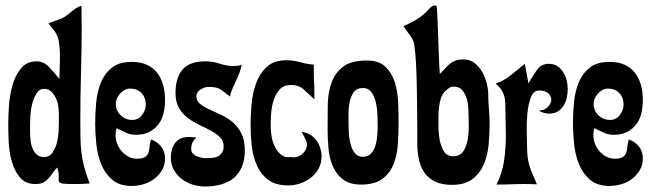

<svg xmlns="http://www.w3.org/2000/svg" viewBox="-20 -670 2367 698"><path d="M276 -649 277 -576Q277 -489 274.5 -404Q272 -319 272 -233Q272 -197 272.5 -169Q273 -141 276 -115.5Q279 -90 286 -63.5Q293 -37 306 -3Q293 -2 280.5 -1.5Q268 -1 255 -1Q221 -1 209 -2.5Q197 -4 194.5 -10Q192 -16 193.5 -28Q195 -40 188 -61Q178 -51 171 -40.5Q164 -30 156 -21Q148 -12 137.5 -6.5Q127 -1 109 -1Q72 -1 52 -25.5Q32 -50 22.5 -84.5Q13 -119 11.5 -156Q10 -193 10 -219Q10 -245 12.5 -284Q15 -323 25 -359Q35 -395 56 -421Q77 -447 113 -447Q138 -447 156.5 -428Q175 -409 196 -383Q196 -399 197 -420.5Q198 -442 198 -458Q198 -490 195.5 -509Q193 -528 188 -540Q183 -552 175 -561.5Q167 -571 156 -585Q173 -592 191.5 -598Q210 -604 224 -615Q237 -625 248.5 -634.5Q260 -644 276 -649ZM141 -347Q123 -347 112.5 -330Q102 -313 96.5 -290Q91 -267 90 -242Q89 -217 89 -202Q89 -188 90 -170Q91 -152 96 -136.5Q101 -121 111.5 -110Q122 -99 140 -99Q159 -99 170 -114Q181 -129 186.5 -150Q192 -171 193 -192.5Q194 -214 194 -227V-258Q194 -270 191.5 -285.5Q189 -301 182.5 -314.5Q176 -328 166 -337.5Q156 -347 141 -347Z M459 -445Q491 -445 514 -434.5Q537 -424 551.5 -405Q566 -386 573 -361Q580 -336 580 -307Q580 -281 574.5 -258Q569 -235 556 -218Q543 -201 523 -190.5Q503 -180 475 -180Q453 -180 438 -187.5Q423 -195 404 -204Q402 -198 401 -191.5Q400 -185 400 -179Q400 -163 406 -147.5Q412 -132 422.5 -120Q433 -108 447 -100.5Q461 -93 478 -93Q499 -93 508 -99.5Q517 -106 520 -116Q523 -126 524 -138.5Q525 -151 529 -163Q552 -155 566 -137Q580 -119 580 -94Q580 -70 569 -51.5Q558 -33 541 -20Q524 -7 502.5 -0.5Q481 6 459 6Q414 6 387.5 -17Q361 -40 347.5 -74Q334 -108 330 -148Q326 -188 326 -221Q326 -256 329.5 -295.5Q333 -335 346 -368Q359 -401 385.5 -423Q412 -445 459 -445ZM401 -293Q401 -268 418.5 -251Q436 -234 461 -234Q483 -234 496.5 -252Q510 -270 510 -290Q510 -315 494.5 -331.5Q479 -348 453 -348Q433 -348 417 -330Q401 -312 401 -293Z M830 -430Q838 -430 845 -431Q852 -432 859 -435Q856 -420 850.5 -405.5Q845 -391 838.5 -377Q832 -363 825.5 -348.5Q819 -334 816 -319Q804 -328 796 -334.5Q788 -341 780.5 -345.5Q773 -350 763.5 -352Q754 -354 738 -354Q724 -354 709 -344.5Q694 -335 694 -320Q694 -303 707 -292.5Q720 -282 739.5 -273Q759 -264 782 -253.5Q805 -243 824.5 -227Q844 -211 857 -186Q870 -161 870 -123Q870 -89 859.5 -64Q849 -39 830 -23Q811 -7 784 0.5Q757 8 725 8Q702 8 680 1Q658 -6 640.5 -19.5Q623 -33 612 -52.5Q601 -72 601 -97Q601 -128 616.5 -150Q632 -172 666 -172Q673 -172 680 -171.5Q687 -171 694 -170Q684 -162 679.5 -151Q675 -140 675 -128Q675 -119 680.5 -112.5Q686 -106 694 -102.5Q702 -99 711 -97Q720 -95 727 -95Q739 -95 751 -96Q763 -97 772 -101.5Q781 -106 787 -115Q793 -124 793 -139Q793 -158 780 -171Q767 -184 747.5 -194.5Q728 -205 705.5 -215.5Q683 -226 663.5 -240.5Q644 -255 631 -277Q618 -299 618 -331Q618 -387 643.5 -417Q669 -447 727 -447Q754 -447 779 -438.5Q804 -430 830 -430Z M1021 -451Q1047 -451 1071 -444Q1095 -437 1121 -435Q1120 -407 1121.5 -379.5Q1123 -352 1123 -324V-309Q1103 -327 1085 -344Q1067 -361 1038 -361Q1011 -361 996.5 -344.5Q982 -328 974.5 -304.5Q967 -281 965.5 -254.5Q964 -228 964 -209Q964 -194 967.5 -173.5Q971 -153 979.5 -136Q988 -119 1002 -107.5Q1016 -96 1037 -99Q1040 -98 1047 -98Q1066 -98 1081 -112Q1096 -126 1096 -146Q1096 -154 1088.5 -168Q1081 -182 1077 -190Q1093 -189 1106.5 -181Q1120 -173 1129.5 -160.5Q1139 -148 1144 -132.5Q1149 -117 1149 -102Q1149 -77 1138.5 -57.5Q1128 -38 1111 -24.5Q1094 -11 1072.5 -3.5Q1051 4 1028 4Q981 4 954 -17Q927 -38 913 -70.5Q899 -103 895 -142Q891 -181 891 -217Q891 -250 894.5 -290.5Q898 -331 911 -367Q924 -403 950 -427Q976 -451 1021 -451Z M1314 -450Q1358 -450 1381.5 -427Q1405 -404 1415.5 -370Q1426 -336 1427.5 -297Q1429 -258 1429 -227Q1429 -188 1426.5 -147.5Q1424 -107 1411 -74Q1398 -41 1370.5 -20Q1343 1 1293 1Q1251 1 1226.5 -18Q1202 -37 1189.5 -66.5Q1177 -96 1174 -131.5Q1171 -167 1171 -199Q1171 -242 1171.5 -286.5Q1172 -331 1184.5 -367.5Q1197 -404 1226.5 -427Q1256 -450 1314 -450ZM1247 -221Q1247 -208 1248 -187.5Q1249 -167 1254 -147.5Q1259 -128 1269.5 -114Q1280 -100 1299 -100Q1318 -100 1329 -112Q1340 -124 1345 -141Q1350 -158 1351.5 -176.5Q1353 -195 1353 -209Q1353 -223 1352.5 -246.5Q1352 -270 1347.5 -293Q1343 -316 1331.5 -333Q1320 -350 1299 -350Q1277 -350 1266.5 -335.5Q1256 -321 1251.5 -300.5Q1247 -280 1247 -258Q1247 -236 1247 -221Z M1560 -650 1567 -649Q1568 -647 1569 -630Q1570 -613 1571 -588.5Q1572 -564 1573 -535Q1574 -506 1575 -479Q1576 -452 1577 -431Q1578 -410 1579 -401Q1590 -412 1598.5 -421.5Q1607 -431 1616 -438.5Q1625 -446 1636.5 -450Q1648 -454 1666 -454Q1688 -454 1705 -441Q1722 -428 1733 -408.5Q1744 -389 1749.5 -367Q1755 -345 1755 -326Q1755 -300 1757.5 -273.5Q1760 -247 1760 -221Q1760 -185 1756.5 -145.5Q1753 -106 1739 -73Q1725 -40 1697.5 -19Q1670 2 1623 2Q1587 2 1562.5 -9.5Q1538 -21 1523.5 -41.5Q1509 -62 1503 -90Q1497 -118 1497 -150Q1497 -166 1497 -196Q1497 -226 1496.5 -263Q1496 -300 1495.5 -340Q1495 -380 1493.5 -415.5Q1492 -451 1489.5 -478.5Q1487 -506 1484 -517Q1479 -531 1467 -546.5Q1455 -562 1447 -575Q1470 -585 1490.5 -597Q1511 -609 1529 -626Q1534 -631 1543 -640.5Q1552 -650 1560 -650ZM1620 -354Q1590 -339 1582 -310Q1574 -281 1574 -251Q1574 -235 1574 -210Q1574 -185 1578.5 -161Q1583 -137 1594 -119.5Q1605 -102 1628 -102Q1653 -102 1665 -121Q1677 -140 1681 -166.5Q1685 -193 1684 -220.5Q1683 -248 1683 -265Q1683 -277 1681 -292.5Q1679 -308 1673 -322Q1667 -336 1657 -345.5Q1647 -355 1631 -355Q1628 -355 1625.5 -354.5Q1623 -354 1620 -354Z M1975 -438Q1993 -438 2006 -429.5Q2019 -421 2027.5 -407.5Q2036 -394 2040 -378Q2044 -362 2044 -347Q2044 -331 2040.5 -315Q2037 -299 2029 -286Q2021 -273 2008 -265Q1995 -257 1977 -257Q1956 -257 1939 -268Q1960 -269 1971.5 -281Q1983 -293 1984 -306Q1985 -319 1974 -330Q1963 -341 1940 -341Q1919 -341 1909.5 -315Q1900 -289 1897 -255Q1894 -221 1895 -188Q1896 -155 1896 -141Q1896 -118 1898 -101Q1900 -84 1904.5 -68.5Q1909 -53 1916 -37Q1923 -21 1932 0Q1887 -2 1852.5 -0.5Q1818 1 1785 1Q1806 -41 1812.5 -86Q1819 -131 1819 -177Q1819 -205 1818 -232.5Q1817 -260 1817 -288Q1817 -313 1809.5 -331Q1802 -349 1782 -366Q1813 -377 1838 -397.5Q1863 -418 1888 -438L1901 -367Q1920 -400 1934.5 -419Q1949 -438 1975 -438Z M2196 -445Q2228 -445 2251 -434.5Q2274 -424 2288.5 -405Q2303 -386 2310 -361Q2317 -336 2317 -307Q2317 -281 2311.5 -258Q2306 -235 2293 -218Q2280 -201 2260 -190.5Q2240 -180 2212 -180Q2190 -180 2175 -187.5Q2160 -195 2141 -204Q2139 -198 2138 -191.5Q2137 -185 2137 -179Q2137 -163 2143 -147.5Q2149 -132 2159.5 -120Q2170 -108 2184 -100.5Q2198 -93 2215 -93Q2236 -93 2245 -99.5Q2254 -106 2257 -116Q2260 -126 2261 -138.5Q2262 -151 2266 -163Q2289 -155 2303 -137Q2317 -119 2317 -94Q2317 -70 2306 -51.5Q2295 -33 2278 -20Q2261 -7 2239.5 -0.5Q2218 6 2196 6Q2151 6 2124.5 -17Q2098 -40 2084.5 -74Q2071 -108 2067 -148Q2063 -188 2063 -221Q2063 -256 2066.5 -295.5Q2070 -335 2083 -368Q2096 -401 2122.5 -423Q2149 -445 2196 -445ZM2138 -293Q2138 -268 2155.5 -251Q2173 -234 2198 -234Q2220 -234 2233.5 -252Q2247 -270 2247 -290Q2247 -315 2231.5 -331.5Q2216 -348 2190 -348Q2170 -348 2154 -330Q2138 -312 2138 -293Z"/></svg>

Font: Fette Mikado
Style: Regular
Weight: 400
Designer: Peter Wiegel
Foundry: Peter Wiegel
Version: Version 1.000